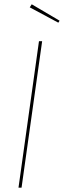

<svg xmlns="http://www.w3.org/2000/svg" viewBox="-20 -872 297 892"><path d="M127.4 -852.1 256.8 -775.9 251 -766.6 118.2 -837.9ZM175.8 -680.7 80.1 0H65.9L161.1 -680.7Z"/></svg>

Font: Fira Sans Compressed Hair
Style: Italic
Weight: 100
Width: 3
Italic angle: -8°
Designer: Carrois Corporate & Edenspiekermann AG
Foundry: Carrois Corporate GbR & Edenspiekermann AG
Version: Version 4.203;PS 004.203;hotconv 1.0.88;makeotf.lib2.5.64775